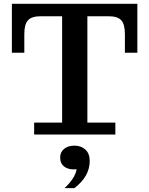

<svg xmlns="http://www.w3.org/2000/svg" viewBox="-20 -702 779 1002"><path d="M158.2 0V-62H304.2V-617.2H191.9Q145.5 -617.2 126.2 -596.2Q106.9 -575.2 106.9 -524.9V-426.8H42V-682.1H696.8V-426.8H631.8V-524.9Q631.8 -575.2 612.8 -596.2Q593.8 -617.2 546.9 -617.2H436V-62H582V0ZM316.9 279.8Q372.6 227.1 379.9 181.2Q340.8 185.5 317.4 168.9Q293.9 152.3 293.9 120.1Q293.9 92.3 314.2 75.2Q334.5 58.1 368.2 58.1Q403.8 58.1 426 78.9Q448.2 99.6 448.2 138.2Q448.2 218.8 368.2 279.8Z"/></svg>

Font: Montagu Slab 144pt Medium
Style: Regular
Weight: 500
Designer: Florian Karsten
Foundry: Florian Karsten
Version: Version 1.000